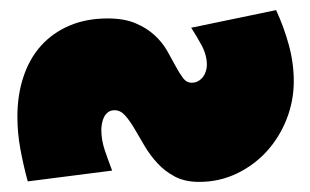

<svg xmlns="http://www.w3.org/2000/svg" viewBox="-20 -564 616 382"><path d="M529.3 -543.9Q544.9 -510.3 554.7 -474.4Q564.5 -438.5 564.5 -402.3Q564.5 -363.3 550.3 -327.1Q536.1 -291 511 -263.2Q485.8 -235.4 451.2 -218.8Q416.5 -202.1 376 -202.1Q348.1 -202.1 328.1 -212.6Q308.1 -223.1 293.5 -239Q278.8 -254.9 267.8 -273.4Q256.8 -292 247.6 -307.9Q238.3 -323.7 229 -334.2Q219.7 -344.7 208 -344.7Q200.2 -344.7 195.1 -340.8Q189.9 -336.9 187 -331.1Q184.1 -325.2 182.9 -318.4Q181.6 -311.5 181.6 -305.7Q181.6 -285.2 188.7 -264.4Q195.8 -243.7 203.1 -224.6L35.2 -203.1Q26.4 -235.4 20.5 -267.6Q14.6 -299.8 14.6 -332Q14.6 -375 26.6 -411.1Q38.6 -447.3 61.5 -472.9Q84.5 -498.5 117.9 -512.9Q151.4 -527.3 194.3 -527.3Q227.1 -527.3 249.5 -517.8Q272 -508.3 287.4 -494.1Q302.7 -480 312.3 -463.4Q321.8 -446.8 329.3 -432.6Q336.9 -418.5 344 -408.9Q351.1 -399.4 361.3 -399.4Q368.7 -399.4 374.3 -402.6Q379.9 -405.8 383.8 -410.9Q387.7 -416 389.6 -422.4Q391.6 -428.7 391.6 -434.6Q391.6 -454.6 381.1 -473.9Q370.6 -493.2 360.4 -508.8Z"/></svg>

Font: Luckiest Guy RUS-BEL-UKR
Style: Regular
Weight: 400
Designer: Astigmatic (AOETI)
Foundry: Astigmatic (AOETI)
Version: Version 1.00 March 11, 2019, initial release